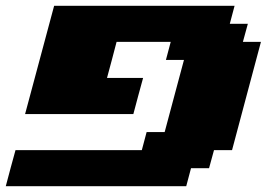

<svg xmlns="http://www.w3.org/2000/svg" viewBox="-20 -645 924 665"><path d="M0 0H625L641.6 -62.5H704.1L721.2 -125H783.7Q800.8 -187.5 833.7 -312.5Q866.7 -437.5 883.8 -500H821.3L838.4 -562.5H775.9L792.5 -625H167.5Q150.9 -562.5 117.2 -437.5Q83.5 -312.5 66.9 -250H441.9Q447.3 -270.5 458.5 -312.3Q469.7 -354 475.6 -375H350.6Q356.4 -396 367.4 -437.5Q378.4 -479 383.8 -500H571.3L554.7 -437.5H617.2Q606 -396 583.7 -312.5Q561.5 -229 550.3 -187.5H487.8L471.2 -125H33.7Q27.8 -104 16.6 -62.5Q5.4 -21 0 0Z"/></svg>

Font: Faithful 32x
Style: BoldOblique
Weight: 400
Foundry: Faithful Resource Pack
Version: Version 1.0; January 27, 2023